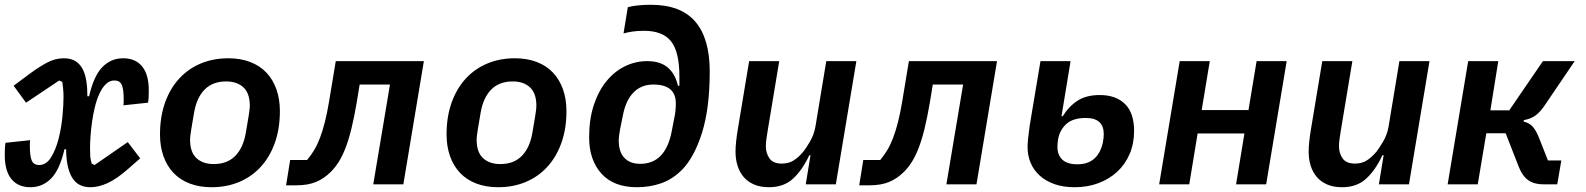

<svg xmlns="http://www.w3.org/2000/svg" viewBox="-21 -772 6641 804"><path d="M106 12Q55 12 27 -22Q-1 -56 -1 -122Q-1 -138 -0.5 -150Q0 -162 2 -174L105 -185Q104 -176 104 -169Q104 -162 104 -160Q104 -118 112 -99.5Q120 -81 143 -81Q173 -81 193 -113.5Q213 -146 224.5 -191.5Q236 -237 240.5 -285Q245 -333 245 -365Q245 -382 243.5 -398.5Q242 -415 240 -429L227 -435L88 -342L36 -413L106 -465Q144 -493 177.5 -510.5Q211 -528 246 -528Q276 -528 295 -516Q314 -504 325 -483Q336 -462 340.5 -433Q345 -404 345 -369H352Q372 -455 408 -491.5Q444 -528 495 -528Q546 -528 574 -494Q602 -460 602 -394Q602 -378 601.5 -366Q601 -354 599 -342L496 -331Q497 -340 497 -347Q497 -354 497 -356Q497 -398 489 -416.5Q481 -435 458 -435Q438 -435 422.5 -420Q407 -405 395.5 -380Q384 -355 376.5 -324.5Q369 -294 364.5 -262Q360 -230 358 -201Q356 -172 356 -151Q356 -130 357 -116.5Q358 -103 363 -87L375 -81L514 -177L566 -109L516 -65Q467 -22 429 -5Q391 12 358 12Q304 12 280 -30Q256 -72 256 -147H249Q229 -61 193 -24.5Q157 12 106 12Z M865 12Q814 12 773.5 -3.5Q733 -19 705.5 -48Q678 -77 663.5 -118Q649 -159 649 -209Q649 -283 670 -342Q691 -401 729 -442.5Q767 -484 819.5 -506Q872 -528 935 -528Q986 -528 1026.5 -512.5Q1067 -497 1094.5 -468Q1122 -439 1136.5 -398Q1151 -357 1151 -307Q1151 -233 1130 -174Q1109 -115 1071 -73.5Q1033 -32 980.5 -10Q928 12 865 12ZM874 -85Q930 -85 963.5 -118.5Q997 -152 1008 -214L1020 -285Q1022 -297 1023.5 -309Q1025 -321 1025 -330Q1025 -381 998.5 -406Q972 -431 926 -431Q870 -431 836.5 -397.5Q803 -364 792 -302L780 -231Q778 -219 776.5 -207Q775 -195 775 -186Q775 -135 801.5 -110Q828 -85 874 -85Z M1194 -102H1265Q1281 -121 1294.5 -143.5Q1308 -166 1319 -195Q1330 -224 1339.5 -261.5Q1349 -299 1357 -347L1385 -516H1754L1668 0H1542L1612 -418H1485L1473 -344Q1462 -280 1450.5 -233Q1439 -186 1425.5 -151.5Q1412 -117 1397 -93.5Q1382 -70 1365 -53Q1336 -24 1302 -10Q1268 4 1220 4H1177Z M2065 12Q2014 12 1973.5 -3.5Q1933 -19 1905.5 -48Q1878 -77 1863.5 -118Q1849 -159 1849 -209Q1849 -283 1870 -342Q1891 -401 1929 -442.5Q1967 -484 2019.5 -506Q2072 -528 2135 -528Q2186 -528 2226.5 -512.5Q2267 -497 2294.5 -468Q2322 -439 2336.5 -398Q2351 -357 2351 -307Q2351 -233 2330 -174Q2309 -115 2271 -73.5Q2233 -32 2180.5 -10Q2128 12 2065 12ZM2074 -85Q2130 -85 2163.5 -118.5Q2197 -152 2208 -214L2220 -285Q2222 -297 2223.5 -309Q2225 -321 2225 -330Q2225 -381 2198.5 -406Q2172 -431 2126 -431Q2070 -431 2036.5 -397.5Q2003 -364 1992 -302L1980 -231Q1978 -219 1976.5 -207Q1975 -195 1975 -186Q1975 -135 2001.5 -110Q2028 -85 2074 -85Z M2646 12Q2549 12 2497.5 -45Q2446 -102 2446 -197Q2446 -273 2465.5 -332Q2485 -391 2518.5 -432Q2552 -473 2596 -494.5Q2640 -516 2689 -516Q2743 -516 2774.5 -490Q2806 -464 2818 -413H2824V-452Q2824 -555 2789 -599Q2754 -643 2676 -643Q2650 -643 2628.5 -640Q2607 -637 2590 -632L2608 -742Q2627 -747 2651.5 -749.5Q2676 -752 2704 -752Q2830 -752 2890.5 -681.5Q2951 -611 2951 -473Q2951 -318 2918.5 -215.5Q2886 -113 2835 -61Q2795 -21 2747.5 -4.5Q2700 12 2646 12ZM2660 -86Q2766 -86 2792 -223L2802 -275Q2806 -292 2807.5 -308.5Q2809 -325 2809 -339Q2809 -418 2715 -418Q2664 -418 2631.5 -384.5Q2599 -351 2587 -287L2576 -233Q2570 -201 2570 -183Q2570 -136 2593.5 -111Q2617 -86 2660 -86Z M3373 -122H3368Q3339 -60 3300 -24Q3261 12 3199 12Q3163 12 3136.5 0.5Q3110 -11 3093 -31Q3076 -51 3067.5 -78Q3059 -105 3059 -137Q3059 -174 3069 -233L3116 -516H3242L3193 -221Q3191 -207 3188.5 -191Q3186 -175 3186 -159Q3186 -131 3201 -109Q3216 -87 3253 -87Q3282 -87 3303 -100.5Q3324 -114 3343 -137Q3354 -151 3371 -179.5Q3388 -208 3394 -244L3439 -516H3565L3479 0H3353Z M3594 -102H3665Q3681 -121 3694.5 -143.5Q3708 -166 3719 -195Q3730 -224 3739.5 -261.5Q3749 -299 3757 -347L3785 -516H4154L4068 0H3942L4012 -418H3885L3873 -344Q3862 -280 3850.5 -233Q3839 -186 3825.5 -151.5Q3812 -117 3797 -93.5Q3782 -70 3765 -53Q3736 -24 3702 -10Q3668 4 3620 4H3577Z M4479 12Q4431 12 4394.5 -1Q4358 -14 4333 -36.5Q4308 -59 4295 -89.5Q4282 -120 4282 -155Q4282 -170 4284 -191Q4286 -212 4291 -247L4336 -516H4462L4424 -285H4429Q4455 -327 4491.5 -350.5Q4528 -374 4584 -374Q4652 -374 4690 -336.5Q4728 -299 4728 -224Q4728 -171 4709.5 -127.5Q4691 -84 4657.5 -53Q4624 -22 4578.5 -5Q4533 12 4479 12ZM4491 -84Q4576 -84 4597 -174Q4599 -184 4600 -193.5Q4601 -203 4601 -210Q4601 -278 4526 -278Q4472 -278 4444.5 -253Q4417 -228 4410 -190Q4407 -173 4407 -157Q4407 -123 4427.5 -103.5Q4448 -84 4491 -84Z M4919 -516H5045L5011 -311H5207L5241 -516H5367L5281 0H5155L5190 -213H4994L4959 0H4833Z M5773 -122H5768Q5739 -60 5700 -24Q5661 12 5599 12Q5563 12 5536.5 0.5Q5510 -11 5493 -31Q5476 -51 5467.5 -78Q5459 -105 5459 -137Q5459 -174 5469 -233L5516 -516H5642L5593 -221Q5591 -207 5588.5 -191Q5586 -175 5586 -159Q5586 -131 5601 -109Q5616 -87 5653 -87Q5682 -87 5703 -100.5Q5724 -114 5743 -137Q5754 -151 5771 -179.5Q5788 -208 5794 -244L5839 -516H5965L5879 0H5753Z M6127 -516H6253L6220 -310H6299L6440 -516H6573L6449 -333Q6429 -303 6409 -288.5Q6389 -274 6360 -269L6359 -263Q6381 -258 6395.5 -243.5Q6410 -229 6424 -194L6461 -100H6517L6500 0H6443Q6403 0 6378.5 -17.5Q6354 -35 6339 -73L6284 -214H6203L6167 0H6041Z"/></svg>

Font: IBM Plex Mono SemiBold
Style: Italic
Weight: 600
Italic angle: -9°
Monospace: yes
Designer: Mike Abbink, Paul van der Laan, Pieter van Rosmalen
Foundry: Bold Monday
Version: Version 2.3